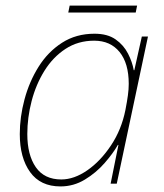

<svg xmlns="http://www.w3.org/2000/svg" viewBox="-20 -659 587 689"><path d="M197 10Q125 10 88 -41.5Q51 -93 51 -178Q51 -239 68 -302.5Q85 -366 118.5 -419.5Q152 -473 202.5 -505.5Q253 -538 319 -538Q366 -538 395 -517.5Q424 -497 439.5 -466.5Q455 -436 460 -407H462L489 -528H511L399 0H377L405 -139H403Q386 -109 355.5 -74Q325 -39 284.5 -14.5Q244 10 197 10ZM200 -15Q246 -15 293.5 -48Q341 -81 378.5 -137.5Q416 -194 430 -264Q436 -295 439 -317Q442 -339 442 -358Q442 -432 409 -472.5Q376 -513 318 -513Q260 -513 215 -483.5Q170 -454 139.5 -405Q109 -356 93.5 -296.5Q78 -237 78 -178Q78 -103 108.5 -59Q139 -15 200 -15ZM225 -614 230 -639H472L467 -614Z"/></svg>

Font: Noto Sans Thin
Style: Italic
Weight: 100
Italic angle: -12°
Designer: Monotype Design Team
Foundry: Monotype Imaging Inc.
Version: Version 2.013; ttfautohint (v1.8.4.7-5d5b)